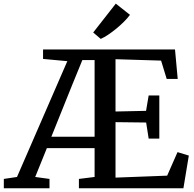

<svg xmlns="http://www.w3.org/2000/svg" viewBox="-56 -1008 1039 1028"><path d="M-35.5 0V-50L35 -60.5L304.5 -680.5L174.5 -692.5V-743H881L895.5 -585.5H836.5L806.5 -683.5L562.5 -691V-411L726 -414.5L740 -497H797V-266H740L726.5 -352L562.5 -354V-57L839 -67.5L894.5 -193.5L955 -175L926 0H366.5V-50L450.5 -60.5V-215H195L132.5 -60.5L209 -50V0ZM219 -276H450.5V-686.5H385L331 -554.5ZM483 -800 443 -834 564 -988.5 640 -928.5Q626.5 -910.5 607.2 -891.2Q588 -872 566.2 -854.2Q544.5 -836.5 523.2 -822.2Q502 -808 484 -800Z"/></svg>

Font: Merriweather Medium
Style: Regular
Weight: 500
Version: Version 2.100